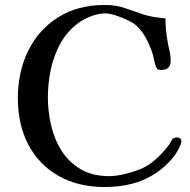

<svg xmlns="http://www.w3.org/2000/svg" viewBox="-20 -758 765 774"><path d="M711 -190Q711 -179 705 -168Q691 -136 663.5 -107Q636 -78 607 -59Q561 -29 509.5 -16.5Q458 -4 403 -4Q295 -4 216 -49Q137 -94 94.5 -174.5Q52 -255 52 -362Q52 -468 93.5 -553Q135 -638 214 -688Q293 -738 403 -738Q447 -738 482 -726Q517 -714 557 -700Q579 -693 601.5 -689.5Q624 -686 647 -684Q647 -662 649 -639.5Q651 -617 655 -595Q658 -575 663 -554.5Q668 -534 668 -513Q668 -476 630 -476Q621 -476 617 -478Q613 -480 609 -488Q605 -498 602.5 -509.5Q600 -521 598 -531Q590 -563 571 -599.5Q552 -636 526 -658Q514 -668 491 -678.5Q468 -689 444.5 -696.5Q421 -704 405 -704Q377 -704 347 -692.5Q317 -681 294 -664Q249 -630 222.5 -581Q196 -532 184.5 -476.5Q173 -421 173 -366Q173 -308 186.5 -251Q200 -194 229.5 -148.5Q259 -103 306 -75.5Q353 -48 420 -48Q448 -48 483 -56.5Q518 -65 543 -75Q573 -87 598.5 -108Q624 -129 645 -154Q651 -161 657 -168.5Q663 -176 667 -184Q669 -188 671 -191.5Q673 -195 676 -198Q682 -204 693 -204Q699 -204 705 -200.5Q711 -197 711 -190Z"/></svg>

Font: Kaisei Tokumin Medium
Style: Regular
Weight: 500
Designer: Font-Kai,
Foundry: KAZUO KANAI
Version: Version 5.003